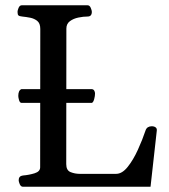

<svg xmlns="http://www.w3.org/2000/svg" viewBox="-20 -713 644 733"><path d="M67.9 0Q59.6 0 55.4 -9.8Q51.3 -19.5 51.3 -24.9Q51.3 -41 67.4 -43Q90.8 -44.9 112.1 -51.5Q133.3 -58.1 133.3 -74.2L133.8 -602.5Q133.8 -623.5 122.6 -632.8Q111.3 -642.1 95.5 -645.3Q79.6 -648.4 64.5 -649.9Q54.2 -650.9 50.5 -654.1Q46.9 -657.2 46.9 -668Q46.9 -673.3 51 -683.1Q55.2 -692.9 63.5 -692.9H314Q322.3 -692.9 326.4 -683.1Q330.6 -673.3 330.6 -668Q330.6 -649.9 314.5 -649.9Q298.3 -649.9 279.3 -646Q260.3 -642.1 246.8 -632.1Q233.4 -622.1 233.4 -604L232.9 -86.4Q232.9 -62.5 249.5 -55.9Q266.1 -49.3 284.2 -49.3H423.3Q446.3 -49.3 467.5 -75.9Q488.8 -102.5 506.3 -141.1Q523.9 -179.7 535.6 -214.8Q538.6 -223.6 544.9 -227.3Q551.3 -231 559.1 -231Q568.4 -231 574 -226.8Q579.6 -222.7 578.6 -214.4L554.7 0ZM61.5 -320.3Q55.7 -320.8 52.7 -330.8Q49.8 -340.8 49.8 -346.7Q49.8 -367.7 61.5 -372.6H331.1Q336.9 -372.1 339.8 -366.9Q342.8 -361.8 342.8 -356Q342.8 -346.7 339.6 -334.7Q336.4 -322.8 331.1 -320.3Z"/></svg>

Font: Gelasio
Style: Regular
Weight: 400
Designer: Eben Sorkin
Foundry: Eben Sorkin
Version: Version 1.008